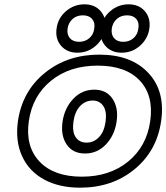

<svg xmlns="http://www.w3.org/2000/svg" viewBox="-20 -826 761 878"><path d="M62 -272Q82 -409.2 185.1 -492.7Q288.1 -576.2 434.1 -576.2Q580.1 -576.2 658.4 -492.4Q736.8 -408.7 716.8 -272Q697.3 -135.7 595 -51.8Q492.7 32.2 346.2 32.2Q250 32.2 181.2 -5.4Q112.3 -43 80.8 -112.3Q49.3 -181.6 62 -272ZM111.8 -272Q95.2 -156.7 160.6 -87.4Q226.1 -18.1 354 -18.1Q481.4 -18.1 565.9 -87.2Q650.4 -156.2 667 -272Q683.6 -388.7 619.4 -457.3Q555.2 -525.9 426.8 -525.9Q298.3 -525.9 213.4 -456.8Q128.4 -387.7 111.8 -272ZM238.8 -695.8Q245.1 -743.7 281.7 -774.9Q318.4 -806.2 366.2 -806.2Q413.6 -806.2 440.4 -774.9Q467.3 -743.7 460.9 -695.8Q454.1 -648.4 418 -616.7Q381.8 -585 334 -585Q286.6 -585 259.3 -616.7Q231.9 -648.4 238.8 -695.8ZM266.1 -270Q275.4 -332.5 315.2 -374.3Q355 -416 411.1 -416Q466.8 -416 494.6 -374.3Q522.5 -332.5 513.2 -270Q503.9 -207 464.4 -165.5Q424.8 -124 369.1 -124Q312.5 -124 284.7 -165.5Q256.8 -207 266.1 -270ZM289.1 -695.8Q285.2 -668 299.6 -651.4Q314 -634.8 341.8 -634.8Q369.1 -634.8 388.4 -651.4Q407.7 -668 411.1 -695.8Q415.5 -722.7 401.1 -739.3Q386.7 -755.9 358.9 -755.9Q331.1 -755.9 312.3 -739.5Q293.5 -723.1 289.1 -695.8ZM315.9 -270Q309.6 -223.1 326.2 -198.5Q342.8 -173.8 376 -173.8Q408.7 -173.8 432.6 -198.7Q456.5 -223.6 462.9 -270Q469.2 -315.9 452.4 -341.1Q435.5 -366.2 403.8 -366.2Q370.6 -366.2 346.4 -341.1Q322.3 -315.9 315.9 -270ZM440.9 -695.8Q447.3 -743.7 483.9 -774.9Q520.5 -806.2 567.9 -806.2Q615.2 -806.2 642.3 -774.9Q669.4 -743.7 663.1 -695.8Q656.2 -648.4 620.1 -616.7Q584 -585 536.1 -585Q488.8 -585 461.4 -616.7Q434.1 -648.4 440.9 -695.8ZM491.2 -695.8Q487.3 -668 501.7 -651.4Q516.1 -634.8 543.9 -634.8Q571.3 -634.8 590.3 -651.4Q609.4 -668 612.8 -695.8Q617.2 -723.1 603 -739.5Q588.9 -755.9 561 -755.9Q533.2 -755.9 514.4 -739.5Q495.6 -723.1 491.2 -695.8Z"/></svg>

Font: Trueno ExtraBold Outline
Style: Italic
Weight: 800
Width: 6
Designer: Julieta Ulanovsky
Foundry: Julieta Ulanovsky
Version: Version 3.001b | FøM Fix